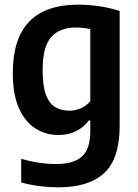

<svg xmlns="http://www.w3.org/2000/svg" viewBox="-20 -574 593 824"><path d="M229.5 230Q192.5 230 150.5 224.8Q108.5 219.5 71 209V107.5Q110.5 119 148 124.5Q185.5 130 220 130Q295 130 331.2 98.2Q367.5 66.5 367.5 -12V-57H361Q340.5 -28.5 307.2 -11.5Q274 5.5 230 5.5Q179 5.5 134.5 -21.2Q90 -48 62.5 -106.8Q35 -165.5 35 -262Q35 -554 315.5 -554Q360 -554 407.8 -547Q455.5 -540 493.5 -526.5V-33.5Q493.5 107 427.5 168.5Q361.5 230 229.5 230ZM278 -99Q302.5 -99 326.8 -109.2Q351 -119.5 367.5 -140V-449Q355 -452 338.2 -454Q321.5 -456 305 -456Q236.5 -456 199.8 -415Q163 -374 163 -273Q163 -204 177.5 -166.2Q192 -128.5 217.8 -113.8Q243.5 -99 278 -99Z"/></svg>

Font: Encode Sans SmCnd SmBold
Style: Regular
Weight: 600
Width: 4
Designer: Multiple Designers
Foundry: Impallari Type
Version: Version 3.002; ttfautohint (v1.8.3) -l 8 -r 50 -G 200 -x 14 